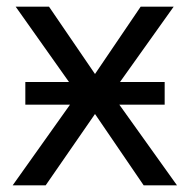

<svg xmlns="http://www.w3.org/2000/svg" viewBox="-20 -556 569 576"><path d="M56 -310H187L27 -536H127L265 -334L402 -536H501L340 -310H474V-242H338L511 0H411L265 -214L117 0H18L190 -242H56Z"/></svg>

Font: RS Noto Sans
Style: Regular
Weight: 400
Designer: Monotype Design Team
Foundry: Monotype Imaging Inc.
Version: Version 3.10